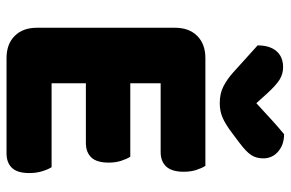

<svg xmlns="http://www.w3.org/2000/svg" viewBox="-171 -716 890 588"><g transform="rotate(90 274.0 -422.0)"><path d="M158 3Q115 3 90 -22Q65 -47 65 -90V-513Q65 -556 90 -581Q115 -606 158 -606H488Q495 -595 500.5 -578Q506 -561 506 -540Q506 -503 490 -486Q474 -469 446 -469H235V-376H460Q467 -365 472.5 -348Q478 -331 478 -310Q478 -273 462 -256.5Q446 -240 418 -240H235V-135H492Q499 -124 504.5 -106Q510 -88 510 -67Q510 -30 494 -13.5Q478 3 450 3ZM296 -762Q321 -785 345 -807Q369 -829 391 -847Q423 -847 444 -829Q465 -811 465 -783Q465 -762 455 -746.5Q445 -731 417 -710L389 -689Q360 -667 340 -658.5Q320 -650 296 -650Q266 -650 244 -661.5Q222 -673 202 -691L119 -766Q119 -803 136.5 -823.5Q154 -844 186 -844Q206 -844 223.5 -833.5Q241 -823 269 -792Z"/></g></svg>

Font: Baloo Bhai 2 ExtraBold
Style: Regular
Weight: 800
Designer: Supriya Tembe, Noopur Datye and Ek Type
Foundry: Ek Type
Version: Version 1.640;PS 1.000;hotconv 16.6.51;makeotf.lib2.5.65220;